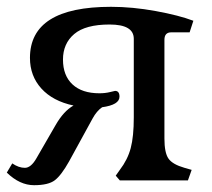

<svg xmlns="http://www.w3.org/2000/svg" viewBox="-38 -530 623 564"><path d="M50 -360Q50 -510 288 -510Q351 -510 419.5 -497.5Q488 -485 530 -469L519 -435H465Q445 -435 445 -413V-123Q445 -81 457 -64Q469 -47 504 -37L525 -31L514 0H314L302 -14L314 -31Q337 -61 346 -95Q355 -129 355 -185V-416Q355 -458 284 -458Q213 -458 180 -430Q147 -402 147 -355Q147 -308 175 -282Q203 -256 254 -256Q271 -256 285 -259.5Q299 -263 300 -263Q313 -263 313 -246Q313 -222 262 -215Q246 -204 234 -182L165 -56Q142 -15 123 -0.5Q104 14 62 14Q20 14 -18 -23L-2 -50Q17 -37 35 -37Q53 -37 69 -65L125 -162Q149 -204 178 -220Q117 -233 83.5 -270Q50 -307 50 -360Z"/></svg>

Font: Gabriela
Style: Regular
Weight: 400
Designer: Eduardo Rodriguez Tunni
Foundry: Eduardo Rodriguez Tunni
Version: Version 1.003